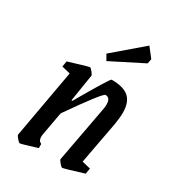

<svg xmlns="http://www.w3.org/2000/svg" viewBox="-168 -778 804 885"><g transform="rotate(30 234.0 -335.5)"><path d="M367 -63 412 -52 407 -22Q307 9 300 9Q295 9 284 -4Q273 -17 273 -22L328 -318Q331 -333 331 -346Q331 -382 305 -382Q291 -382 168 -205L145 -78Q144 -74 144 -67Q144 -45 161 -38V-16Q81 9 74 9Q69 9 58 -4Q47 -17 47 -22L112 -385L67 -396L72 -426Q101 -435 138 -446Q175 -457 179 -457Q183 -457 194 -443.5Q205 -430 204 -426L181 -282H186Q287 -457 294 -457Q358 -457 386.5 -431.5Q415 -406 415 -351Q415 -324 409 -288ZM213 -549 366 -680 405 -630 400 -605 230 -519Z"/></g></svg>

Font: Grenze
Style: Italic
Weight: 400
Italic angle: -10°
Designer: Renata Polastri
Foundry: Omnibus-Type
Version: Version 1.002; ttfautohint (v1.8)